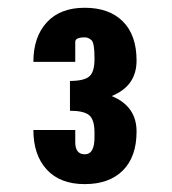

<svg xmlns="http://www.w3.org/2000/svg" viewBox="-20 -793 445 497"><path d="M224.6 -437.5V-449.7Q224.6 -483.4 210.7 -494.9Q196.8 -506.3 161.1 -506.3V-583.5Q197.3 -583.5 210.9 -595Q224.6 -606.4 224.6 -639.6V-644Q224.6 -682.1 216.6 -689.2Q208.5 -696.3 199.7 -696.3Q174.8 -696.3 174.8 -684.6V-632.8H66.4Q66.4 -697.3 101.1 -735.1Q135.7 -772.9 199.2 -772.9Q262.7 -772.9 298.1 -737.5Q333.5 -702.1 333.5 -636.2Q333.5 -570.3 269 -544.4Q333.5 -518.1 333.5 -452.6Q333.5 -387.2 298.1 -351.8Q262.7 -316.4 199.2 -316.4Q135.7 -316.4 101.1 -354Q66.4 -391.6 66.4 -456.5H174.8V-424.8Q174.8 -393.6 199.7 -393.6Q224.6 -393.6 224.6 -437.5Z"/></svg>

Font: Oswald-Bold
Style: Bold
Weight: 700
Designer: vernon adams
Foundry: vernon adams
Version: Version 2.002; ttfautohint (v0.92.18-e454-dirty) -l 8 -r 50 